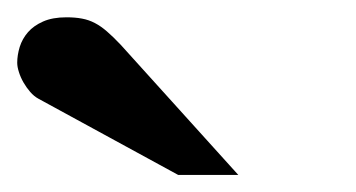

<svg xmlns="http://www.w3.org/2000/svg" viewBox="-20 -754 414 223"><path d="M187 -550.8 24.9 -639.2Q19.5 -642.1 15.1 -647.2Q10.7 -652.3 7.3 -658.2Q3.9 -664.1 2 -670.2Q0 -676.3 0 -681.2Q0 -689.9 2.9 -699.5Q5.9 -709 12.5 -716.6Q19 -724.1 30 -729Q41 -733.9 57.1 -733.9Q67.4 -733.9 75.2 -732.4Q83 -731 90.1 -727.3Q97.2 -723.6 104.2 -717.5Q111.3 -711.4 120.1 -702.1L256.8 -550.8Z"/></svg>

Font: Charis SIL APac
Style: Bold
Weight: 700
Foundry: SIL International
Version: Version 5.000